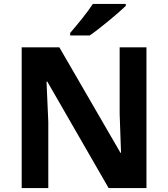

<svg xmlns="http://www.w3.org/2000/svg" viewBox="-20 -954 853 974"><path d="M618 -924V-934H451C422 -889 368 -824 336 -787V-774H435C486 -809 580 -887 618 -924ZM723 0V-714H587V-376C589 -310 592 -245 594 -179H591L281 -714H90V0H225V-336C222 -404 219 -472 216 -540H220L531 0Z"/></svg>

Font: Noto Sans Bassa Vah
Style: Bold
Weight: 700
Designer: Monotype Design Team
Foundry: Monotype Imaging Inc.
Version: Version 2.002